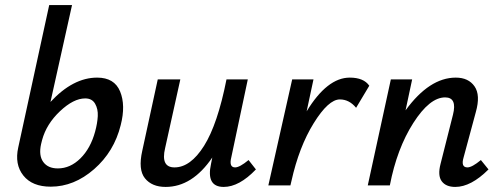

<svg xmlns="http://www.w3.org/2000/svg" viewBox="-20 -731 1971 757"><path d="M363 -425Q431 -425 453.5 -370.5Q476 -316 456 -238Q430 -133 351 -64Q272 5 180 5Q107 5 72 -39Q37 -83 52 -150L174 -711H264L179 -329Q268 -425 363 -425ZM355 -212Q364 -245 365.5 -273Q367 -301 355 -322Q343 -343 316 -343Q270 -343 216.5 -292.5Q163 -242 146 -179L142 -163Q132 -118 150.5 -92.5Q169 -67 208 -67Q257 -67 297 -106.5Q337 -146 355 -212Z M960 -100 989 -63Q923 6 862 6Q792 6 812 -85L817 -110Q738 6 633 6Q579 6 551.5 -28Q524 -62 541 -137L602 -418H691L631 -147Q613 -71 668 -71Q731 -71 784.5 -156Q838 -241 873 -418H957L892 -111Q882 -71 907 -71Q925 -71 960 -100Z M1359 -425Q1414 -425 1436 -393L1384 -306Q1357 -339 1320 -339Q1275 -339 1217 -245.5Q1159 -152 1129 -17L1125 0H1038L1132 -418H1216L1189 -292Q1270 -425 1359 -425Z M1876 -100 1906 -63Q1837 6 1775 6Q1738 6 1721.5 -16.5Q1705 -39 1717 -85L1766 -279Q1783 -347 1735 -347Q1674 -347 1609.5 -246Q1545 -145 1517 0H1430L1521 -418H1605L1579 -296Q1673 -425 1777 -425Q1827 -425 1851 -390.5Q1875 -356 1856 -289L1808 -111Q1796 -71 1823 -71Q1841 -71 1876 -100Z"/></svg>

Font: EauTestInfant Semibold
Style: Italic
Weight: 600
Italic angle: -12°
Designer: Christian Thalmann (Catharsis Fonts)
Version: Version 0.001;PS 000.001;hotconv 1.0.88;makeotf.lib2.5.64775